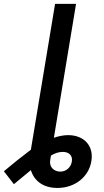

<svg xmlns="http://www.w3.org/2000/svg" viewBox="-135 -747 524 972"><path d="M21.3 11C-2.5 29.5 -25.9 47.2 -48.7 65.3L-115.4 120L-64.6 185.4L-27.7 154.8C-6.7 138.1 1.1 130.7 21.3 114.3C37.3 167.3 82.4 204.5 155.5 204.5C247.2 204.5 315.3 145.6 327.4 69.2C340.9 -7.8 291.2 -62.9 209.9 -62.9C187.5 -62.9 163 -58.2 137.8 -49.7L250 -727.3H143.8ZM119 65.7 122.9 40.5C141.3 29.5 160.9 22 182.9 22C215.9 22 233.3 41.9 228.7 70.3C224.8 99.4 200.3 121.8 170.8 121.8C136.7 121.8 114 97.3 119 65.7Z"/></svg>

Font: Margiela Sans Medium
Style: Italic
Weight: 500
Italic angle: -9.39999°
Designer: Stefan Endress, Andreas Faust
Version: Version 1.100;FEAKit 1.0